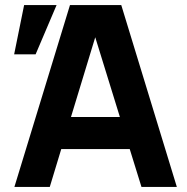

<svg xmlns="http://www.w3.org/2000/svg" viewBox="-20 -740 740 760"><path d="M680 0H540L493.5 -150H222.5L177 0H37L257 -720H460ZM357 -592.5 261 -277H454.5ZM204 -720H75.5L36 -525H121Z"/></svg>

Font: Hauora ExtraBold
Style: Regular
Weight: 800
Designer: Wayne Shih
Foundry: WCYS
Version: Version 1.001